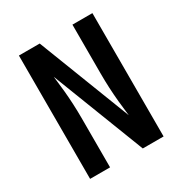

<svg xmlns="http://www.w3.org/2000/svg" viewBox="-171 -863 942 991"><g transform="rotate(-30 300.0 -367.5)"><path d="M81 0V-735H205L418 -185L408 -275Q404 -317 402 -358.5Q400 -400 400 -441V-735H519V0H395L182 -550L192 -460Q196 -418 198 -376.5Q200 -335 200 -294V0Z"/></g></svg>

Font: Zed Sans Extended
Style: Bold
Weight: 700
Width: 7
Designer: Belleve Invis
Foundry: Belleve Invis
Version: Version 1.0.0; ttfautohint (v1.8.4)